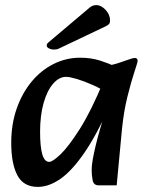

<svg xmlns="http://www.w3.org/2000/svg" viewBox="-20 -716 574 752"><path d="M128 16Q72 16 48 -29.5Q24 -75 24 -157Q24 -230 45.5 -291Q67 -352 104 -396.5Q141 -441 190 -465.5Q239 -490 294 -490Q337 -490 372.5 -478.5Q408 -467 433 -455L404 -350Q377 -368 343.5 -383Q310 -398 281.5 -406.5Q253 -415 239 -415Q211 -415 187.5 -387.5Q164 -360 150.5 -311.5Q137 -263 137 -200Q137 -142 145.5 -112Q154 -82 173 -82Q186 -82 217 -111.5Q248 -141 292 -210Q336 -279 385 -397L413 -308Q359 -188 310 -117Q261 -46 216 -15Q171 16 128 16ZM367 10Q347 10 343 -9.5Q339 -29 339 -51Q339 -68 343.5 -93Q348 -118 355 -147Q362 -176 370 -204L392 -279L363 -305L387 -456Q419 -461 443.5 -469Q468 -477 484.5 -483Q501 -489 508 -489Q519 -489 519 -477Q519 -472 506.5 -434.5Q494 -397 479.5 -339Q465 -281 458 -213L437 10ZM171 -551Q163 -545 163 -538Q163 -531 171.5 -526.5Q180 -522 189 -522Q194 -522 199.5 -522.5Q205 -523 211 -526L394 -613Q404 -618 407.5 -622.5Q411 -627 411 -635Q411 -652 402.5 -665.5Q394 -679 382 -687.5Q370 -696 357 -696Q343 -696 332 -687Z"/></svg>

Font: Alkatra
Style: Regular
Weight: 400
Designer: Suman Bhandary
Version: Version 1.100;gftools[0.9.22]